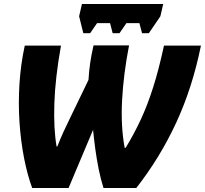

<svg xmlns="http://www.w3.org/2000/svg" viewBox="-20 -941 1026 961"><path d="M141.1 0Q116.7 -66.4 100.3 -150.4Q84 -234.4 77.6 -328.6Q71.3 -422.9 77.4 -520.8Q83.5 -618.7 104 -712.9H285.2Q255.9 -548.3 252 -421.9Q248 -295.4 263.2 -208H267.1Q280.8 -244.1 298.1 -281.7Q315.4 -319.3 332 -353L422.9 -541Q425.8 -586.9 431.4 -626Q437 -665 448.2 -713.9H626Q598.1 -570.8 591.1 -439.9Q584 -309.1 604 -201.2H608.9Q650.9 -270 684.8 -343Q718.8 -416 747.1 -505.6Q775.4 -595.2 800.8 -712.9H985.8Q942.9 -501.5 861.6 -326.2Q780.3 -150.9 662.1 0H498Q484.4 -43 474.1 -93.5Q463.9 -144 457 -195.1Q450.2 -246.1 445.8 -291L323.2 0ZM397 -774.9 376 -859.4 390.1 -920.9H796.9L782.7 -859.4L725.1 -774.9H690.9L677.7 -825.2H612.8L578.1 -774.9H543.9L530.8 -825.2H465.8L431.2 -774.9Z"/></svg>

Font: Open Sans ExtraBold
Style: Italic
Weight: 800
Italic angle: -12°
Designer: Monotype Design Team
Foundry: Monotype Imaging Inc.
Version: Version 3.000; ttfautohint (v1.8.4)